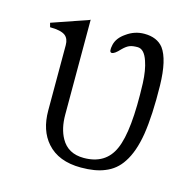

<svg xmlns="http://www.w3.org/2000/svg" viewBox="-80 -564 647 654"><g transform="rotate(15 243.0 -237.0)"><path d="M158.2 -482.4 31.2 -438.5 35.2 -423.8Q73.2 -423.8 88.9 -412.1Q102.5 -401.4 102.5 -378.9V-148.4Q102.5 -78.1 139.6 -36.1Q180.7 10.7 259.8 10.7Q310.5 10.7 342.8 -2.9Q380.9 -17.6 403.3 -52.7Q428.7 -90.8 439.5 -156.2Q450.2 -224.6 448.2 -329.1Q446.3 -419.9 418.9 -457Q396.5 -485.4 351.6 -485.4Q317.4 -485.4 289.1 -464.8Q261.7 -446.3 255.9 -420.9Q250 -394.5 259.8 -393.6Q269.5 -392.6 289.1 -414.1Q302.7 -427.7 313.5 -431.6Q323.2 -435.5 340.8 -435.5Q364.3 -435.5 377 -397.5Q387.7 -367.2 389.6 -321.3Q395.5 -153.3 366.2 -87.9Q337.9 -23.4 260.7 -23.4Q205.1 -23.4 180.7 -67.4Q162.1 -100.6 162.1 -149.4V-484.4Z"/></g></svg>

Font: Batang
Style: Regular
Weight: 400
Version: Version 2.21